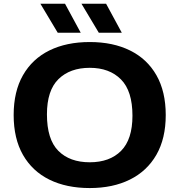

<svg xmlns="http://www.w3.org/2000/svg" viewBox="-20 -968 932 998"><path d="M446.5 9.5Q325.5 9.5 236.8 -34.2Q148 -78 99.5 -162.8Q51 -247.5 51 -370Q51 -492.5 99.5 -577.2Q148 -662 236.8 -705.8Q325.5 -749.5 446.5 -749.5Q567.5 -749.5 656.2 -705.5Q745 -661.5 793.2 -576.8Q841.5 -492 841.5 -370Q841.5 -248 792.8 -163.2Q744 -78.5 655.2 -34.5Q566.5 9.5 446.5 9.5ZM446.5 -124.5Q550.5 -124.5 609.5 -184Q668.5 -243.5 668.5 -366.5Q668.5 -495 608.8 -555.2Q549 -615.5 446.5 -615.5Q344 -615.5 284 -556.8Q224 -498 224 -373.5Q224 -243.5 283.2 -184Q342.5 -124.5 446.5 -124.5ZM493.5 -798 403.5 -948.5H531.5L613 -798ZM280 -798 190 -948.5H318L399.5 -798Z"/></svg>

Font: Encode Sans Expanded
Style: Bold
Weight: 700
Width: 7
Designer: Multiple Designers
Foundry: Impallari Type
Version: Version 3.000; ttfautohint (v1.8.3) -l 8 -r 50 -G 200 -x 14 